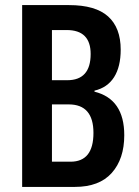

<svg xmlns="http://www.w3.org/2000/svg" viewBox="-20 -734 545 754"><path d="M67 0V-714H251Q355 -714 404.5 -669.5Q454 -625 454 -539Q454 -472 428 -431Q402 -390 351 -378V-374Q468 -345 468 -203Q468 -110 419 -55Q370 0 274 0ZM184 -419H244Q336 -419 336 -522Q336 -616 242 -616H184ZM184 -99H257Q347 -99 347 -212Q347 -324 250 -324H184Z"/></svg>

Font: Noto Sans ExtraCondensed SemiBold
Style: Regular
Weight: 600
Width: 2
Designer: Monotype Design Team
Foundry: Monotype Imaging Inc.
Version: Version 2.013; ttfautohint (v1.8.4.7-5d5b)